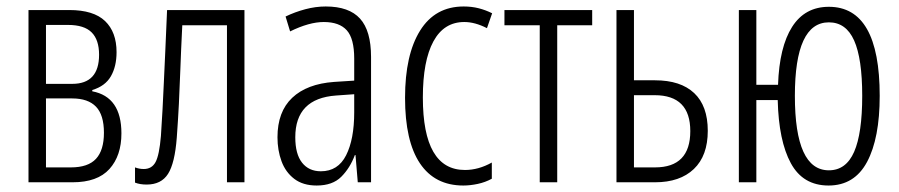

<svg xmlns="http://www.w3.org/2000/svg" viewBox="-20 -563 2777 593"><path d="M68 0V-532H194Q269 -532 304.5 -498Q340 -464 340 -402Q340 -358 322.5 -327.5Q305 -297 265 -285V-281Q355 -264 355 -151Q355 -82 318 -41Q281 0 204 0ZM122 -304H203Q286 -304 286 -394Q286 -440 263 -463Q240 -486 190 -486H122ZM122 -46H199Q252 -46 276.5 -72.5Q301 -99 301 -153Q301 -208 276.5 -233.5Q252 -259 203 -259H122Z M433 7Q412 7 397 1V-46Q410 -41 424 -41Q449 -41 460.5 -62.5Q472 -84 477 -143Q480 -186 482 -225Q484 -264 486 -307.5Q488 -351 490.5 -405Q493 -459 496 -532H735V0H681V-485H543Q539 -405 537 -348Q535 -291 532.5 -242Q530 -193 526 -138Q520 -59 499 -26Q478 7 433 7Z M958 10Q916 10 889 -10.5Q862 -31 849.5 -65Q837 -99 837 -139Q837 -218 882.5 -261Q928 -304 1012 -310L1074 -314V-382Q1074 -444 1051 -469.5Q1028 -495 980 -495Q935 -495 876 -466L862 -512Q891 -526 923 -534.5Q955 -543 986 -543Q1058 -543 1092 -505.5Q1126 -468 1126 -387V0H1085L1078 -84H1076Q1061 -44 1034 -17Q1007 10 958 10ZM971 -34Q1024 -34 1049 -83.5Q1074 -133 1074 -216V-272L1018 -268Q892 -259 892 -139Q892 -87 913 -60.5Q934 -34 971 -34Z M1411 10Q1323 10 1277 -58.5Q1231 -127 1231 -261Q1231 -394 1277.5 -468.5Q1324 -543 1412 -543Q1437 -543 1458.5 -537.5Q1480 -532 1500 -522L1484 -476Q1447 -495 1414 -495Q1351 -495 1318.5 -435Q1286 -375 1286 -262Q1286 -38 1416 -38Q1458 -38 1499 -61V-11Q1479 0 1455.5 5Q1432 10 1411 10Z M1647 0V-485H1538V-532H1809V-485H1701V0Z M1884 0V-532H1938V-315H2003Q2082 -315 2124 -275.5Q2166 -236 2166 -159Q2166 -82 2123 -41Q2080 0 2003 0ZM1938 -46H2003Q2112 -46 2112 -158Q2112 -269 2002 -269H1938Z M2539 10Q2460 10 2422.5 -59Q2385 -128 2382 -254H2316V0H2262V-532H2316V-301H2383Q2387 -418 2426.5 -480Q2466 -542 2540 -542Q2697 -542 2697 -267Q2697 -136 2658 -63Q2619 10 2539 10ZM2540 -37Q2593 -37 2618 -94Q2643 -151 2643 -267Q2643 -382 2618 -438Q2593 -494 2540 -494Q2435 -494 2435 -267Q2435 -37 2540 -37Z"/></svg>

Font: Noto Sans ExtraCondensed Light
Style: Regular
Weight: 300
Width: 2
Designer: Monotype Design Team
Foundry: Monotype Imaging Inc.
Version: Version 2.013; ttfautohint (v1.8.4.7-5d5b)